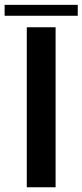

<svg xmlns="http://www.w3.org/2000/svg" viewBox="-44 -790 348 810"><path d="M69 0H190.5V-675H69ZM-24.5 -723.5H284V-769.5H-24.5Z"/></svg>

Font: Anybody Thin Medium
Style: Regular
Weight: 500
Version: Version 1.113;gftools[0.9.25]